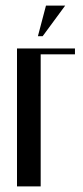

<svg xmlns="http://www.w3.org/2000/svg" viewBox="-20 -669 299 689"><path d="M41 -495H249V-474H126V0H41ZM116 -539 145 -649H214L133 -539Z"/></svg>

Font: Moniqa SemBd Heading
Style: Regular
Weight: 600
Designer: Rajesh Rajput
Foundry: Rajesh Rajput
Version: Version 1.000